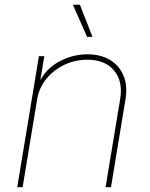

<svg xmlns="http://www.w3.org/2000/svg" viewBox="-20 -780 624 800"><path d="M134.8 -366.2 74.2 0H51.8L142.1 -545.9H164.6L145 -428.7H139.2Q167.5 -491.2 224.6 -522.5Q281.7 -553.7 343.8 -553.7Q399.9 -553.7 438.7 -530Q477.5 -506.3 494.9 -464.4Q512.2 -422.4 502.9 -366.2L442.4 0H419.9L480.5 -366.2Q493.2 -440.4 455.6 -485.8Q418 -531.2 343.8 -531.2Q293 -531.2 248.3 -510Q203.6 -488.8 173.1 -451.4Q142.6 -414.1 134.8 -366.2ZM342.8 -626.5 283.7 -760.3H313L365.2 -626.5Z"/></svg>

Font: Inter Thin
Style: Italic
Weight: 250
Italic angle: -9.3988°
Designer: Rasmus Andersson
Foundry: rsms
Version: Version 4.001;git-66647c0bb